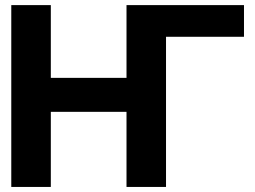

<svg xmlns="http://www.w3.org/2000/svg" viewBox="-20 -739 1007 759"><path d="M944.5 -718.8V-593.6H636.3V0H480.1V-296.9H180.9V0H24.6V-718.8H180.9V-431.2H480.1V-718.8Z"/></svg>

Font: Inter Display V
Style: Regular
Weight: 400
Designer: Rasmus Andersson
Foundry: rsms
Version: Version 3.015;git-src